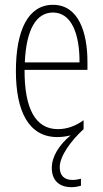

<svg xmlns="http://www.w3.org/2000/svg" viewBox="-20 -559 429 797"><path d="M228 135C228 88 276 24 326 -22H327V-60C291 -34 256 -23 220 -23C127 -23 81 -109 82 -269H343V-302C343 -425 306 -539 200 -539C96 -539 46 -432 46 -264C46 -97 99 10 218 10C238 10 256 7 273 3C225 43 195 91 195 138C195 192 228 218 277 218C292 218 306 215 316 212V183C309 185 294 188 281 188C246 188 228 169 228 135ZM200 -507C279 -507 311 -413 310 -300H83C89 -440 132 -507 200 -507Z"/></svg>

Font: Noto Sans Bengali ExtraCondensed ExtraLight
Style: Regular
Weight: 200
Width: 2
Designer: Joana Ranito - Universal Thirst; Jelle Bosma - Monotype Design Team
Foundry: Universal Thirst ehf.
Version: Version 3.000